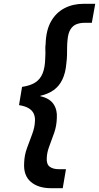

<svg xmlns="http://www.w3.org/2000/svg" viewBox="-20 -826 521 1010"><path d="M249 164Q181 164 142 130.5Q103 97 107 32Q108 -9 122 -47Q136 -85 149.5 -121Q163 -157 164 -191Q165 -211 157.5 -228Q150 -245 131 -256.5Q112 -268 80 -273L96 -369Q138 -375 164.5 -391.5Q191 -408 204 -439.5Q217 -471 218 -521Q219 -534 219 -545.5Q219 -557 218.5 -569Q218 -581 220 -594Q222 -667 248.5 -713.5Q275 -760 319.5 -783Q364 -806 420 -806H481L463 -706H425Q401 -706 382 -698.5Q363 -691 350.5 -671Q338 -651 335 -613Q333 -594 333 -575Q333 -556 332.5 -535.5Q332 -515 329 -492Q325 -443 308 -407.5Q291 -372 261.5 -351.5Q232 -331 192 -322V-320Q241 -309 261.5 -278.5Q282 -248 279 -206Q278 -165 265.5 -128.5Q253 -92 240 -58.5Q227 -25 226 5Q224 38 241.5 51Q259 64 289 64H327L310 164Z"/></svg>

Font: DM Sans 28pt SemiBold
Style: Italic
Weight: 600
Italic angle: -10°
Version: Version 4.004;gftools[0.9.30]